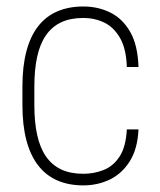

<svg xmlns="http://www.w3.org/2000/svg" viewBox="-20 -558 491 589"><path d="M235.8 -24.9Q268.6 -24.9 298.1 -36.6Q327.6 -48.3 346.9 -77.9Q366.2 -107.4 369.1 -161.1H404.8Q402.3 -102.5 378.9 -64.5Q355.5 -26.4 317.9 -7.8Q280.3 10.7 235.8 10.7Q190.4 10.7 155.5 -4.6Q120.6 -20 96.9 -50.8Q73.2 -81.5 61 -127.7Q48.8 -173.8 48.8 -235.4V-293Q48.8 -354.5 61 -400.6Q73.2 -446.8 96.9 -477.3Q120.6 -507.8 155.5 -522.9Q190.4 -538.1 235.8 -538.1Q280.8 -538.1 318.4 -519.5Q356 -501 379.4 -460.2Q402.8 -419.4 404.8 -352.5H369.1Q367.2 -408.7 348.1 -441.7Q329.1 -474.6 299.8 -488.8Q270.5 -502.9 235.8 -502.9Q195.8 -502.9 167.5 -489.5Q139.2 -476.1 120.8 -449.5Q102.5 -422.9 94 -383.8Q85.4 -344.7 85.4 -293V-235.4Q85.4 -183.6 94 -144.3Q102.5 -105 120.8 -78.4Q139.2 -51.8 167.5 -38.3Q195.8 -24.9 235.8 -24.9Z"/></svg>

Font: Roboto Condensed ExtraLight
Style: Regular
Weight: 250
Designer: Christian Robertson
Foundry: Google
Version: Version 3.008; 2023